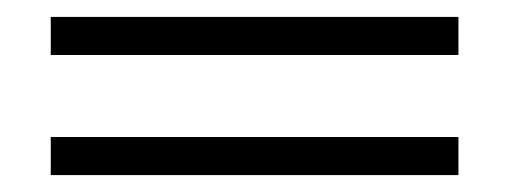

<svg xmlns="http://www.w3.org/2000/svg" viewBox="-20 -412 602 227"><path d="M40 -347V-392H522V-347ZM40 -205V-250H522V-205Z"/></svg>

Font: Turret Road Light
Style: Regular
Weight: 300
Designer: Noponies
Foundry: Noponies
Version: Version 1.001; ttfautohint (v1.8)